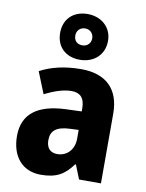

<svg xmlns="http://www.w3.org/2000/svg" viewBox="-93 -908 747 984"><g transform="rotate(10 280.5 -416.5)"><path d="M283 -605C355 -605 409 -652 409 -725C409 -796 354 -843 283 -843C209 -843 160 -796 160 -724C160 -651 209 -605 283 -605ZM283 -680C254 -680 239 -698 239 -724C239 -750 258 -768 283 -768C308 -768 327 -750 327 -724C327 -698 308 -680 283 -680ZM300 -559C215 -559 143 -542 86 -511L131 -399C181 -424 229 -440 270 -440C314 -440 339 -417 339 -361V-346L256 -343C111 -337 34 -280 34 -165C34 -57 93 10 188 10C270 10 311 -16 353 -73H357L386 0H500V-363C500 -492 427 -559 300 -559ZM295 -248 340 -250V-204C340 -146 302 -109 253 -109C218 -109 196 -129 196 -172C196 -220 224 -245 295 -248Z"/></g></svg>

Font: Noto Sans Lao SemiCondensed ExtraBold
Style: Regular
Weight: 800
Width: 4
Designer: Monotype Design Team
Foundry: Monotype Imaging Inc.
Version: Version 2.003